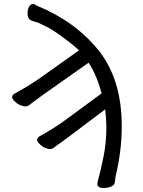

<svg xmlns="http://www.w3.org/2000/svg" viewBox="-20 -749 715 962"><path d="M501 193Q468 193 468 173L469 162Q484 109 498.5 37.5Q513 -34 513 -116Q512 -163 507 -201Q350 -82 313 -55Q276 -28 266 -21Q256 -14 247 -7Q240 -2 230 -2Q222 -2 207.5 -7.5Q193 -13 179 -27Q166 -38 166 -49Q166 -59 178 -66Q253 -107 319 -156Q377 -198 489 -281Q466 -370 424 -435L190 -270Q152 -242 142 -234.5Q132 -227 123 -220Q116 -216 107 -216Q98 -216 83 -221.5Q68 -227 54 -241Q41 -253 41 -263Q41 -272 53 -280Q128 -320 196 -369L376 -497L345 -524Q258 -593 215.5 -614Q173 -635 170 -636Q147 -642 138 -646H137Q118 -655 118 -682Q118 -701 125.5 -715Q133 -729 145 -729L152 -728L166 -720Q358 -641 474 -496.5Q590 -352 590 -116Q590 6 559 136Q557 157 554 169.5Q551 182 528 189Q514 193 501 193Z"/></svg>

Font: LXGW WenKai Lite
Style: Bold
Weight: 700
Designer: LXGW / Fontworks Inc.
Foundry: LXGW / Fontworks Inc.
Version: Version 1.330;April 28, 2024